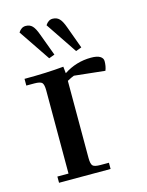

<svg xmlns="http://www.w3.org/2000/svg" viewBox="-101 -707 591 771"><g transform="rotate(-15 194.5 -321.5)"><path d="M22 -411.1V-439Q115.2 -439 185.1 -445.8L188 -418Q239.7 -452.1 301.8 -452.1Q326.7 -452.1 338.9 -444.6Q351.1 -437 351.1 -424.8Q351.1 -403.3 344.2 -386.2L216.8 -399.9Q205.6 -396 188 -386.2V-65.9Q188 -41 195.1 -33.4Q202.1 -25.9 227.1 -25.9H262.2V0H47.9V-25.9H94.2V-371.1Q94.2 -396 87.2 -403.6Q80.1 -411.1 55.2 -411.1ZM50.8 -624Q63 -643.1 81.1 -643.1Q98.1 -643.1 108.6 -632.3Q119.1 -621.6 128.9 -594.2L163.1 -502L139.2 -493.2ZM163.1 -624Q175.3 -643.1 192.9 -643.1Q210 -643.1 220.7 -632.3Q231.4 -621.6 241.2 -594.2L274.9 -502L251 -493.2Z"/></g></svg>

Font: Dihjauti S
Style: Bold
Weight: 700
Designer: T. Christopher White
Version: Version 3.0.0